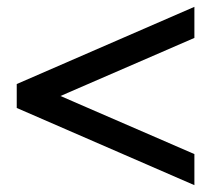

<svg xmlns="http://www.w3.org/2000/svg" viewBox="-20 -616 650 562"><path d="M549 -74 29 -300V-370L549 -596V-505L157 -335L549 -165Z"/></svg>

Font: El Messiri
Style: Bold
Weight: 700
Designer: Mohamed Gaber
Foundry: Kief Type Foundry
Version: Version 2.020; ttfautohint (v1.8.3)